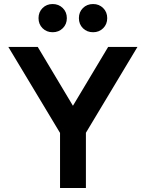

<svg xmlns="http://www.w3.org/2000/svg" viewBox="-20 -933 724 953"><path d="M278 0V-273.2L21.4 -700H167.4L342 -408L516.8 -700H662.2L406.4 -274V0ZM442.2 -773Q411.6 -773 391.6 -792.9Q371.6 -812.8 371.6 -843Q371.6 -873.1 391.6 -893Q411.6 -913 442.2 -913Q472 -913 492.1 -893Q512.2 -873.1 512.2 -843Q512.2 -812.8 492.1 -792.9Q472 -773 442.2 -773ZM241.2 -773Q211.2 -773 191.2 -792.9Q171.2 -812.8 171.2 -843Q171.2 -873.1 191.2 -893Q211.2 -913 241.2 -913Q271.3 -913 291.6 -893Q311.8 -873.1 311.8 -843Q311.8 -812.8 291.6 -792.9Q271.3 -773 241.2 -773Z"/></svg>

Font: Overpass
Style: Regular
Weight: 400
Designer: Delve Withrington, Dave Bailey, Thomas Jockin
Foundry: Delve Fonts LLC
Version: Version 4.000